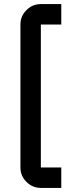

<svg xmlns="http://www.w3.org/2000/svg" viewBox="-20 -820 400 940"><path d="M280 -800V-700H180V0H280V100H180Q139 100 109.5 70.5Q80 41 80 0V-700Q80 -741 109.5 -770.5Q139 -800 180 -800Z"/></svg>

Font: Skate blade
Style: Regular
Weight: 400
Italic angle: -7°
Designer: Valerio Brotto (Silverblur_type)
Version: Version 2.001